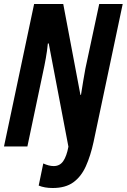

<svg xmlns="http://www.w3.org/2000/svg" viewBox="-22 -734 635 962"><path d="M242.2 208Q201.2 208 171.9 195.8L194.8 85Q207.5 90.8 220.9 94.5Q234.4 98.1 247.1 98.1Q277.8 98.1 294.9 73.2Q312 48.3 320.8 1L222.2 -516.1H217.8Q214.4 -480 207.5 -441.9Q200.7 -403.8 193.8 -373L115.2 0H-2L148.9 -713.9H294.9L380.9 -258.8H383.8Q389.2 -294.9 395 -328.4Q400.9 -361.8 405.8 -390.1L475.1 -713.9H592.8L446.8 -22.9Q431.6 46.9 408.2 98.9Q384.8 150.9 345.5 179.4Q306.2 208 242.2 208Z"/></svg>

Font: Open Sans Condensed
Style: Bold Italic
Weight: 700
Width: 3
Italic angle: -12°
Designer: Monotype Design Team
Foundry: Monotype Imaging Inc.
Version: Version 3.003; ttfautohint (v1.8.4)